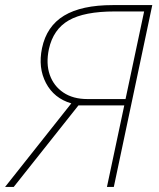

<svg xmlns="http://www.w3.org/2000/svg" viewBox="-48 -734 623 754"><path d="M-28 0 232 -328Q164 -348 132.5 -408Q101 -468 117 -545Q135 -631 203.5 -672.5Q272 -714 395 -714H550L399 0H372L440 -320H260L6 0ZM295 -345H445L518 -689H402Q283 -689 222 -654Q161 -619 144 -541Q132 -484 147.5 -440Q163 -396 201 -370.5Q239 -345 295 -345Z"/></svg>

Font: Noto Sans Thin
Style: Italic
Weight: 100
Italic angle: -12°
Designer: Monotype Design Team
Foundry: Monotype Imaging Inc.
Version: Version 2.013; ttfautohint (v1.8.4.7-5d5b)